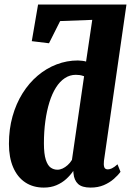

<svg xmlns="http://www.w3.org/2000/svg" viewBox="-20 -840 594 870"><path d="M178.5 10Q130 10 94.5 -13.5Q59 -37 39.8 -81.5Q20.5 -126 20.5 -188Q20.5 -255 36.8 -312.8Q53 -370.5 82.2 -417.2Q111.5 -464 150.8 -497.2Q190 -530.5 236.5 -548.2Q283 -566 333 -566Q340.5 -566 352.8 -564.5Q365 -563 370 -561L398 -750L252.5 -744.5L202 -644L124 -653.5L152.5 -819.5H553L451 -111Q449 -94 452.2 -83.2Q455.5 -72.5 469 -72.5Q476.5 -72.5 487 -77.2Q497.5 -82 512.5 -95.5L526 -61.5Q514.5 -45.5 495.2 -28.8Q476 -12 450 -1Q424 10 390.5 10Q351.5 10 333.8 -6.5Q316 -23 313 -54L312 -65.5Q299 -46 280 -28.8Q261 -11.5 235.8 -0.8Q210.5 10 178.5 10ZM240 -71Q252 -71 263.8 -76.5Q275.5 -82 286.5 -91.8Q297.5 -101.5 306 -115.5L361 -494.5Q350 -498.5 341.5 -499.8Q333 -501 323.5 -501Q296.5 -501 273.8 -486Q251 -471 233.5 -443.2Q216 -415.5 204 -377Q192 -338.5 185.5 -291.2Q179 -244 179 -190.5Q179 -142.5 187.5 -116.2Q196 -90 209.8 -80.5Q223.5 -71 240 -71Z"/></svg>

Font: Merriweather 24pt SemiCondensed Black
Style: Italic
Weight: 900
Width: 4
Italic angle: -7.8°
Designer: Eben Sorkin
Foundry: Eben Sorkin
Version: Version 2.101